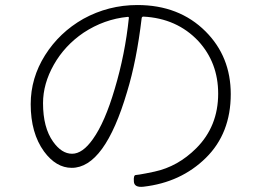

<svg xmlns="http://www.w3.org/2000/svg" viewBox="-20 -723 1040 763"><path d="M550 19Q513 23 512 -2Q510 -27 519.5 -27.5Q529 -28 560 -34Q577 -37 594 -41Q687 -61 760 -134Q847 -221 847 -351Q847 -474 768 -560Q683 -650 550 -657Q544 -657 543 -651Q523 -482 485 -358Q396 -56 265 -56Q203 -56 155 -121Q102 -194 102 -309Q102 -413 159 -503.5Q216 -594 311 -648Q411 -703 526 -703Q692 -703 797 -598Q897 -498 897 -349Q897 -193 798 -95.5Q699 2 550 19ZM349 -170Q397 -237 436 -370Q477 -507 492 -651Q493 -656 488 -656Q394 -647 312 -593Q237 -542 194 -466Q151 -390 151 -313Q151 -216 191 -160Q225 -112 266.5 -112Q308 -112 349 -170Z"/></svg>

Font: Resource Han Rounded KR Light
Style: Regular
Weight: 300
Designer: Cyano Hao (round all glyphs); Ryoko NISHIZUKA 西塚涼子 (kana, bopomofo & ideographs); Paul D. Hunt (Latin, Greek & Cyrillic)
Foundry: Cyano Hao
Version: 0.990